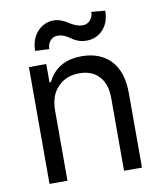

<svg xmlns="http://www.w3.org/2000/svg" viewBox="-83 -814 752 883"><g transform="rotate(-10 292.5 -373.0)"><path d="M183.2 -610.8 117.9 -613.6Q117.9 -667.6 148.8 -702.4Q179.7 -737.2 225.9 -737.2Q244 -737.2 261.7 -730.1Q279.5 -723 291.5 -714.5Q303.6 -706 320.8 -698.9Q338.1 -691.8 355.1 -691.8Q375.4 -691.8 389.4 -707.6Q403.4 -723.4 403.4 -745.7L467.3 -740.1Q467.3 -685.7 436.8 -652.5Q406.2 -619.3 359.4 -619.3Q337.4 -619.3 319.2 -626.4Q301.1 -633.5 290.5 -642Q279.8 -650.6 263.8 -657.7Q247.9 -664.8 230.1 -664.8Q210.2 -664.8 196.7 -649.1Q183.2 -633.5 183.2 -610.8ZM76.7 0V-545.5H157.7V-460.2H164.8Q184.7 -503.6 224.4 -528.1Q264.2 -552.6 323.9 -552.6Q409.4 -552.6 459 -500.4Q508.5 -448.2 508.5 -346.6V0H424.7V-340.9Q424.7 -404.8 391.5 -441.1Q358.3 -477.3 299.7 -477.3Q237.9 -477.3 199.2 -437.5Q160.5 -397.7 160.5 -328.1V0Z"/></g></svg>

Font: TID UI
Style: Regular
Weight: 400
Designer: The TID Project Authors
Foundry: Bakken & Bæck
Version: Version 1.001;hotconv 1.0.109;makeotfexe 2.5.65596